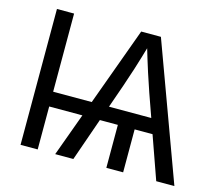

<svg xmlns="http://www.w3.org/2000/svg" viewBox="-103 -860 1136 993"><g transform="rotate(15 465.0 -364.0)"><path d="M176.3 -727.5V0H84.5V-727.5ZM633.8 -269.5V0H543.9V-269.5ZM270 0 535.6 -727.5H641.1L908.2 0H811L657.7 -433.1Q644 -471.7 624.8 -531.5Q605.5 -591.3 578.1 -684.1H597.2Q570.3 -591.3 551.3 -531.5Q532.2 -471.7 518.6 -433.1L367.2 0ZM133.3 -230V-309.1H773.9V-230Z"/></g></svg>

Font: Inter 18pt
Style: Regular
Weight: 400
Designer: Rasmus Andersson
Foundry: rsms
Version: Version 4.001;git-66647c0bb